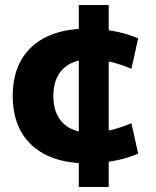

<svg xmlns="http://www.w3.org/2000/svg" viewBox="-20 -645 624 770"><path d="M330 10Q235 10 168 -22Q101 -54 66 -114.5Q31 -175 31 -260Q31 -346 66 -406Q101 -466 168 -498Q235 -530 330 -530Q385 -530 438 -520Q491 -510 534 -491L507 -369Q466 -387 422.5 -397Q379 -407 343 -407Q271 -407 232.5 -368.5Q194 -330 194 -260Q194 -190 232.5 -151.5Q271 -113 343 -113Q379 -113 422.5 -123Q466 -133 507 -151L534 -29Q491 -10 438 0Q385 10 330 10ZM296 105V-625H416V105Z"/></svg>

Font: M PLUS 2 ExtraBold
Style: Regular
Weight: 800
Version: Version 1.001